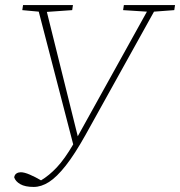

<svg xmlns="http://www.w3.org/2000/svg" viewBox="-20 -697 711 758"><path d="M68 -657 71 -677H268L265 -657L165 -650L287 -159L560 -651L466 -657L469 -677H671L668 -657L588 -651L318 -165Q275 -88 239.5 -43Q204 2 173.5 21.5Q143 41 113 41Q79 41 60 30Q41 19 36 3Q38 -8 45.5 -12.5Q53 -17 62 -17Q76 -17 98 -7.5Q120 2 142 15Q174 -4 204.5 -36.5Q235 -69 269 -127L133 -651Z"/></svg>

Font: Source Serif Pro ExtraLight
Style: Italic
Weight: 200
Italic angle: -12°
Designer: Frank Grießhammer
Foundry: Adobe Systems Incorporated
Version: Version 3.001;hotconv 1.0.111;makeotfexe 2.5.65597